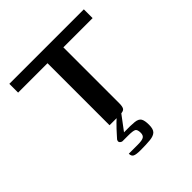

<svg xmlns="http://www.w3.org/2000/svg" viewBox="-178 -580 882 882"><g transform="rotate(-45 263.0 -139.0)"><path d="M21 -460H505V-403H315V-39Q315 -17 308.5 -8.5Q302 0 279 0H212V-403H21ZM232 182Q203 182 192.5 176.5Q182 171 182 155Q186 155 201 155Q216 155 241 155Q269 155 279 148.5Q289 142 289 126Q289 105 280 99.5Q271 94 239 94H202Q199 94 194 91Q189 88 187.5 83Q186 78 190 71Q195 66 203.5 56Q212 46 223 34.5Q234 23 244 13Q254 3 260 -2H290L236 70Q281 69 304 71.5Q327 74 334.5 86.5Q342 99 342 127Q342 155 330.5 166Q319 177 294.5 179.5Q270 182 232 182Z"/></g></svg>

Font: Genos Thin Medium
Style: Regular
Weight: 500
Version: Version 1.010